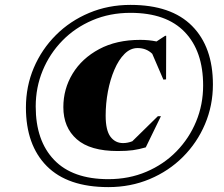

<svg xmlns="http://www.w3.org/2000/svg" viewBox="-20 -750 914 785"><path d="M513.5 -730Q680 -730 765.2 -644Q850.5 -558 850.5 -404.5Q850.5 -318.5 818.2 -242.5Q786 -166.5 728 -108.5Q670 -50.5 592 -17.8Q514 15 423 15Q256.5 15 171.2 -71Q86 -157 86 -310.5Q86 -397 118.2 -472.8Q150.5 -548.5 208.5 -606.5Q266.5 -664.5 344.5 -697.2Q422.5 -730 513.5 -730ZM423 -17.5Q507.5 -17.5 578.5 -47.8Q649.5 -78 701.5 -131.2Q753.5 -184.5 782 -253.5Q810.5 -322.5 810.5 -400.5Q810.5 -541 735.2 -619.2Q660 -697.5 513.5 -697.5Q429 -697.5 358 -667.2Q287 -637 235 -583.8Q183 -530.5 154.5 -461.5Q126 -392.5 126 -314.5Q126 -174.5 201.5 -96Q277 -17.5 423 -17.5ZM483 -165Q502 -165 521 -172.5L625.5 -275H638L576 -147.5Q548.5 -139.5 523.5 -136Q498.5 -132.5 461.5 -132.5Q348.5 -132.5 293.8 -180.8Q239 -229 239 -312Q239 -386.5 277 -449Q315 -511.5 385.5 -549.2Q456 -587 553.5 -587Q588.5 -587 620 -580.5L655 -603.5H659.5L659 -425.5L648 -424.5L602.5 -530Q578.5 -553.5 542.5 -553.5Q513 -553.5 489 -529.5Q465 -505.5 447.8 -465.2Q430.5 -425 421.2 -376Q412 -327 412 -277Q412 -217.5 431.5 -191.2Q451 -165 483 -165Z"/></svg>

Font: Newsreader Display ExtraBold
Style: Italic
Weight: 800
Italic angle: -17°
Designer: Hugues Gentile
Foundry: Production Type
Version: Version 1.001